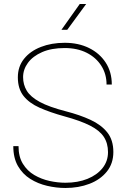

<svg xmlns="http://www.w3.org/2000/svg" viewBox="-20 -936 631 966"><path d="M523.4 -170.4Q523.4 -215.3 502.2 -247.6Q481 -279.8 432.9 -304.2Q384.8 -328.6 304.2 -350.6Q231.9 -370.6 179.2 -394Q126.5 -417.5 98.1 -453.6Q69.8 -489.7 69.8 -546.9Q69.8 -601.1 100.8 -639.9Q131.8 -678.7 185.3 -699.7Q238.8 -720.7 305.7 -720.7Q375 -720.7 428.2 -694.3Q481.4 -668 512 -620.8Q542.5 -573.7 542.5 -510.7H516.1Q516.1 -563.5 489.7 -605Q463.4 -646.5 416.3 -670.4Q369.1 -694.3 305.7 -694.3Q238.8 -694.3 191.9 -673.8Q145 -653.3 120.6 -619.9Q96.2 -586.4 96.2 -547.9Q96.2 -510.3 114.7 -479.5Q133.3 -448.7 179.9 -423.3Q226.6 -397.9 311.5 -376Q381.8 -357.9 435.5 -333Q489.3 -308.1 519.8 -269.8Q550.3 -231.4 550.3 -171.4Q550.3 -113.3 517.6 -72.8Q484.9 -32.2 430.2 -11.2Q375.5 9.8 309.1 9.8Q263.7 9.8 217.3 -1Q170.9 -11.7 132.3 -35.9Q93.8 -60.1 70.3 -100.6Q46.9 -141.1 46.9 -200.7H73.2Q73.2 -147.5 95.2 -111.8Q117.2 -76.2 152.6 -55.4Q188 -34.7 229.2 -25.6Q270.5 -16.6 309.1 -16.6Q371.6 -16.6 419.9 -36.1Q468.3 -55.7 495.8 -90.3Q523.4 -125 523.4 -170.4ZM289.1 -786.1 381.3 -916H413.6L318.4 -786.1Z"/></svg>

Font: Vazirmatn UI FD Thin
Style: Regular
Weight: 100
Designer: Saber Rastikerdar
Foundry: Saber Rastikerdar
Version: Version 33.003